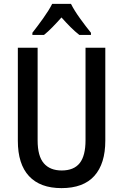

<svg xmlns="http://www.w3.org/2000/svg" viewBox="-20 -960 635 990"><path d="M523 -235Q523 -116 466.5 -53Q410 10 297 10Q187 10 129.5 -52Q72 -114 72 -234V-714H174V-236Q174 -155 206 -118Q238 -81 298 -81Q361 -81 391 -119Q421 -157 421 -237V-714H523ZM346 -940Q363 -906 393 -864.5Q423 -823 449 -791V-780H389Q367 -797 344 -820Q321 -843 297 -870Q273 -843 250 -819.5Q227 -796 207 -780H147V-791Q173 -824 203 -866Q233 -908 249 -940Z"/></svg>

Font: Noto Sans Condensed Medium
Style: Regular
Weight: 500
Width: 3
Designer: Monotype Design Team
Foundry: Monotype Imaging Inc.
Version: Version 2.013; ttfautohint (v1.8.4.7-5d5b)